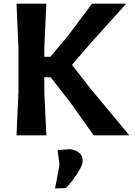

<svg xmlns="http://www.w3.org/2000/svg" viewBox="-20 -733 732 1040"><path d="M69.5 0Q72 -57.5 74.5 -112Q77 -166.5 80 -233.5V-474.5Q77 -544 74.5 -599Q72 -654 69.5 -713H231Q228.5 -654 225.8 -599Q223 -544 220 -474.5V-425.5H253L348.5 -539.5Q379.5 -581.5 409.5 -621.2Q439.5 -661 478.5 -713H664Q612.5 -656 563.2 -601.8Q514 -547.5 465 -492.5L370 -381.5L476 -246Q508 -207.5 545 -163Q582 -118.5 617.5 -75.8Q653 -33 680.5 0H487.5Q452.5 -49 422 -92Q391.5 -135 362.5 -176L254.5 -314.5H220V-233.5Q223 -166.5 225.8 -112.2Q228.5 -58 231 0ZM278 287.5Q285 255 290.5 225Q296 195 302 160.5Q300 141 297.2 120.5Q294.5 100 292 80L358.5 75Q390.5 79 409.2 95Q428 111 428 138Q428 155.5 413 183Q398 210.5 377 238.5Q356 266.5 337.5 286Z"/></svg>

Font: Commissioner Loud SemiBold
Style: Regular
Weight: 600
Designer: Kostas Bartsokas
Foundry: Kostas Bartsokas
Version: Version 1.000; ttfautohint (v1.8.3)